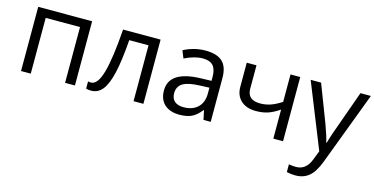

<svg xmlns="http://www.w3.org/2000/svg" viewBox="-77 -925 3014 1546"><g transform="rotate(15 1430.0 -152.0)"><path d="M167 0H85.9V-535.2H535.2V0H453.1V-464.8H167Z M1106 0H1023.9V-465.8H863.3Q850.1 -292 826.7 -189.9Q803.2 -87.9 765.9 -40.5Q728.5 6.8 670.9 6.8Q644.5 6.8 628.9 1V-59.1Q639.6 -56.2 653.3 -56.2Q709.5 -56.2 742.7 -174.8Q775.9 -293.5 793 -535.2H1106Z M1606.9 0 1590.8 -76.2H1586.9Q1546.9 -25.9 1507.1 -8.1Q1467.3 9.8 1407.7 9.8Q1328.1 9.8 1283 -31.2Q1237.8 -72.3 1237.8 -147.9Q1237.8 -310.1 1497.1 -317.9L1587.9 -320.8V-354Q1587.9 -417 1560.8 -447Q1533.7 -477.1 1474.1 -477.1Q1407.2 -477.1 1322.8 -436L1297.9 -498Q1337.4 -519.5 1384.5 -531.7Q1431.6 -543.9 1479 -543.9Q1574.7 -543.9 1620.8 -501.5Q1667 -459 1667 -365.2V0ZM1423.8 -57.1Q1499.5 -57.1 1542.7 -98.6Q1585.9 -140.1 1585.9 -214.8V-263.2L1504.9 -259.8Q1408.2 -256.3 1365.5 -229.7Q1322.8 -203.1 1322.8 -147Q1322.8 -103 1349.4 -80.1Q1376 -57.1 1423.8 -57.1Z M1905.3 -535.2V-339.8Q1905.3 -246.1 2012.2 -246.1Q2056.6 -246.1 2097.2 -259.8Q2137.7 -273.4 2189 -306.2V-535.2H2270V0H2189V-242.2Q2137.7 -207 2094 -192.6Q2050.3 -178.2 1995.1 -178.2Q1915 -178.2 1869.6 -220.2Q1824.2 -262.2 1824.2 -334V-535.2Z M2356.9 -535.2H2443.8L2561 -230Q2599.6 -125.5 2608.9 -79.1H2612.8Q2619.1 -104 2639.4 -164.3Q2659.7 -224.6 2772 -535.2H2858.9L2628.9 74.2Q2594.7 164.6 2549.1 202.4Q2503.4 240.2 2437 240.2Q2399.9 240.2 2363.8 231.9V167Q2390.6 172.9 2423.8 172.9Q2507.3 172.9 2543 79.1L2572.8 2.9Z"/></g></svg>

Font: f06597129
Style: Regular
Weight: 400
Foundry: Ascender Corporation
Version: Version 1.10